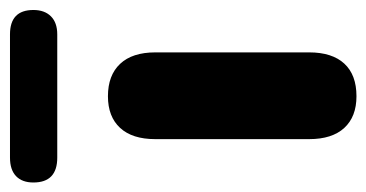

<svg xmlns="http://www.w3.org/2000/svg" viewBox="-236 -544 751 394"><g transform="rotate(-90 140.0 -346.5)"><path d="M140 9Q98 9 75 -16Q52 -41 52 -88V-404Q52 -451 75 -476Q98 -501 140 -501Q183 -501 206.5 -476Q230 -451 230 -404V-88Q230 -41 207 -16Q184 9 140 9ZM14 -605Q-37 -605 -37 -654Q-37 -677 -24 -689.5Q-11 -702 14 -702H267Q317 -702 317 -654Q317 -631 304 -618Q291 -605 267 -605Z"/></g></svg>

Font: Nunito ExtraLight Black
Style: Regular
Weight: 900
Version: Version 3.602